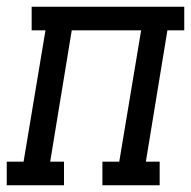

<svg xmlns="http://www.w3.org/2000/svg" viewBox="-46 -550 567 570"><path d="M-26 0V-70H24L89 -460H48V-530H501V-460H451L387 -70H428V0H258V-70H308L373 -460H167L103 -70H144V0Z"/></svg>

Font: Iosevka Curly Slab Oblique
Style: Regular
Weight: 400
Italic angle: -9°
Monospace: yes
Designer: Belleve Invis
Foundry: Belleve Invis
Version: Version 11.1.0; ttfautohint (v1.8.3)